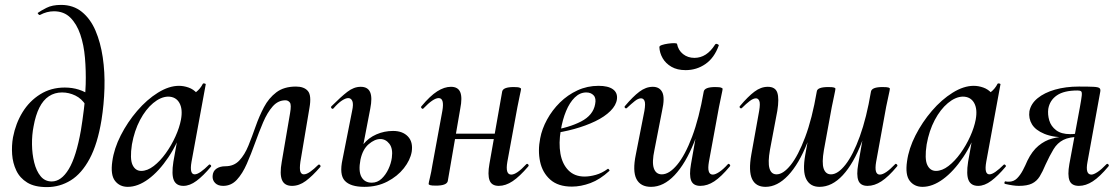

<svg xmlns="http://www.w3.org/2000/svg" viewBox="-20 -749 4560 783"><path d="M171 14Q121 14 91 -4.5Q61 -23 46.5 -53.5Q32 -84 29.5 -119.5Q27 -155 33 -189Q44 -246 72 -291.5Q100 -337 144 -364.5Q188 -392 244 -392Q275 -392 301.5 -383.5Q328 -375 350 -359L330 -320Q313 -347 287 -359.5Q261 -372 233 -372Q203 -372 179.5 -356.5Q156 -341 140.5 -310Q125 -279 117 -234Q110 -199 110.5 -160Q111 -121 119.5 -86.5Q128 -52 145.5 -30.5Q163 -9 191 -9Q230 -9 260.5 -59.5Q291 -110 310 -218Q316 -254 322 -302.5Q328 -351 329.5 -405.5Q331 -460 326.5 -513Q322 -566 307.5 -608.5Q293 -651 267 -677Q241 -703 200 -703Q171 -703 143 -688Q140 -687 136 -691.5Q132 -696 135 -697Q146 -705 169.5 -717Q193 -729 229 -729Q279 -729 314 -700.5Q349 -672 369.5 -624Q390 -576 399 -515.5Q408 -455 406 -389Q404 -323 394 -260Q378 -162 345.5 -101.5Q313 -41 268.5 -13.5Q224 14 171 14Z M501 13Q468 13 449 -11.5Q430 -36 438 -91Q445 -143 472.5 -197Q500 -251 539.5 -297Q579 -343 624 -371Q669 -399 710 -399Q729 -399 749 -392Q769 -385 783.5 -368.5Q798 -352 800 -326L746 -357Q761 -359 779 -373Q797 -387 807 -407Q809 -410 814.5 -408.5Q820 -407 819 -405L761 -89Q752 -38 774 -38Q784 -38 799 -48.5Q814 -59 832 -77Q835 -80 839 -76Q843 -72 840 -69Q809 -32 781.5 -11.5Q754 9 728 9Q699 9 689 -14Q679 -37 687 -89L712 -229L732 -246Q706 -166 667 -108Q628 -50 585 -18.5Q542 13 501 13ZM556 -52Q581 -52 607 -72Q633 -92 656 -124Q679 -156 695.5 -192.5Q712 -229 718 -261Q726 -304 711.5 -329.5Q697 -355 665 -355Q635 -354 604.5 -328.5Q574 -303 551 -259.5Q528 -216 518 -160Q509 -101 520.5 -76.5Q532 -52 556 -52Z M890 9Q869 9 857.5 -2.5Q846 -14 847 -31Q848 -51 862.5 -61Q877 -71 899 -71Q934 -71 956 -94.5Q978 -118 993 -155Q1008 -192 1022.5 -233.5Q1037 -275 1056.5 -312Q1076 -349 1107 -372.5Q1138 -396 1187 -396Q1220 -396 1235.5 -378Q1251 -360 1242 -309L1205 -89Q1201 -60 1205 -49Q1209 -38 1219 -38Q1230 -38 1245 -48.5Q1260 -59 1277 -76Q1281 -80 1285 -76Q1289 -72 1286 -68Q1254 -31 1227 -11Q1200 9 1171 9Q1140 9 1130 -15Q1120 -39 1129 -89L1163 -288Q1169 -322 1162 -331Q1155 -340 1144 -340Q1114 -340 1092 -315Q1070 -290 1053 -250Q1036 -210 1020 -165.5Q1004 -121 986.5 -81Q969 -41 946 -16Q923 9 890 9Z M1466 13Q1409 13 1386 -12Q1363 -37 1377 -100L1416 -297Q1422 -324 1417 -336.5Q1412 -349 1400 -349Q1390 -349 1374.5 -339Q1359 -329 1340 -307Q1336 -303 1332 -307.5Q1328 -312 1332 -316Q1370 -354 1396.5 -374.5Q1423 -395 1451 -395Q1480 -395 1489.5 -373Q1499 -351 1490 -306L1450 -98Q1441 -51 1454 -27.5Q1467 -4 1496 -4Q1519 -4 1536 -20Q1553 -36 1564 -59.5Q1575 -83 1578 -106Q1583 -143 1568 -162.5Q1553 -182 1531 -182Q1508 -182 1483.5 -161Q1459 -140 1450 -98L1435 -99Q1441 -135 1462 -161Q1483 -187 1515 -201Q1547 -215 1583 -215Q1622 -215 1643.5 -192.5Q1665 -170 1659 -130Q1653 -96 1627 -63Q1601 -30 1559.5 -8.5Q1518 13 1466 13Z M1758 8Q1740 8 1734 6Q1728 4 1728 1Q1728 -3 1733.5 -25.5Q1739 -48 1743 -74L1784 -297Q1793 -349 1769 -349Q1758 -349 1742.5 -338.5Q1727 -328 1707 -307Q1704 -303 1699.5 -307.5Q1695 -312 1699 -316Q1734 -358 1763 -376.5Q1792 -395 1819 -395Q1848 -395 1857 -373Q1866 -351 1857 -306L1806 -10Q1801 8 1758 8ZM1799 -182 1802 -204H2041L2038 -182ZM2014 9Q1985 9 1976.5 -13.5Q1968 -36 1976 -81L2028 -376Q2032 -394 2075 -394Q2093 -394 2099 -391.5Q2105 -389 2105 -387Q2105 -383 2100 -361Q2095 -339 2090 -312L2049 -89Q2040 -37 2065 -37Q2087 -37 2126 -79Q2130 -83 2134 -78.5Q2138 -74 2134 -70Q2099 -29 2070.5 -10Q2042 9 2014 9Z M2312 12Q2256 12 2224 -16.5Q2192 -45 2182.5 -90Q2173 -135 2183 -185Q2190 -223 2211 -261.5Q2232 -300 2263.5 -331Q2295 -362 2335 -380.5Q2375 -399 2421 -399Q2460 -399 2479.5 -385Q2499 -371 2496 -345Q2493 -320 2469.5 -296.5Q2446 -273 2407.5 -254.5Q2369 -236 2322 -223Q2275 -210 2225 -204L2227 -217Q2300 -228 2349.5 -253.5Q2399 -279 2407 -324Q2412 -348 2401 -360Q2390 -372 2371 -372Q2345 -372 2324 -351.5Q2303 -331 2288.5 -296Q2274 -261 2267 -218Q2258 -165 2265.5 -122.5Q2273 -80 2298 -54.5Q2323 -29 2364 -29Q2385 -29 2410 -36Q2435 -43 2458 -60Q2460 -62 2463.5 -58Q2467 -54 2465 -52Q2427 -17 2388 -2.5Q2349 12 2312 12Z M2635 13Q2592 13 2575.5 -19Q2559 -51 2573 -119L2608 -297Q2613 -327 2608.5 -337.5Q2604 -348 2594 -348Q2583 -348 2569 -337Q2555 -326 2537 -309Q2533 -305 2529 -309Q2525 -313 2529 -317Q2561 -355 2587.5 -375Q2614 -395 2642 -395Q2670 -395 2681 -372.5Q2692 -350 2680 -297L2649 -138Q2638 -87 2646.5 -62.5Q2655 -38 2679 -38Q2709 -38 2741.5 -77Q2774 -116 2802.5 -191.5Q2831 -267 2850 -376L2866 -375Q2846 -257 2811 -169.5Q2776 -82 2731 -34.5Q2686 13 2635 13ZM2836 9Q2807 9 2798.5 -13Q2790 -35 2798 -80L2850 -376Q2854 -394 2897 -394Q2915 -394 2921 -391.5Q2927 -389 2927 -387Q2927 -383 2922 -360.5Q2917 -338 2912 -312L2871 -89Q2862 -37 2887 -37Q2897 -37 2913 -47.5Q2929 -58 2948 -79Q2951 -83 2955.5 -78.5Q2960 -74 2956 -70Q2921 -28 2893 -9.5Q2865 9 2836 9ZM2776 -463Q2742 -463 2718.5 -476.5Q2695 -490 2682.5 -511.5Q2670 -533 2669 -557Q2669 -562 2679.5 -565.5Q2690 -569 2704 -571Q2718 -573 2729 -573Q2740 -573 2741 -570Q2746 -544 2765.5 -528.5Q2785 -513 2812 -513Q2837 -513 2858 -526.5Q2879 -540 2896 -567Q2899 -572 2906 -569Q2913 -566 2911 -563Q2893 -513 2857 -488Q2821 -463 2776 -463Z M3111 -395Q3142 -395 3150 -371Q3158 -347 3150 -297L3120 -138Q3111 -87 3118 -62.5Q3125 -38 3147 -38Q3174 -38 3204.5 -76Q3235 -114 3263.5 -189.5Q3292 -265 3311 -376L3326 -375Q3307 -254 3272.5 -167Q3238 -80 3194 -33.5Q3150 13 3102 13Q3062 13 3047 -19Q3032 -51 3044 -119L3076 -297Q3081 -327 3076.5 -337.5Q3072 -348 3063 -348Q3052 -348 3037.5 -337Q3023 -326 3006 -309Q3002 -305 2998 -309Q2994 -313 2998 -317Q3030 -355 3056.5 -375Q3083 -395 3111 -395ZM3579 -394Q3598 -394 3603.5 -392Q3609 -390 3609 -387Q3609 -383 3604 -361Q3599 -339 3594 -314L3553 -89Q3544 -37 3568 -37Q3579 -37 3594.5 -47.5Q3610 -58 3630 -79Q3633 -83 3637.5 -78.5Q3642 -74 3638 -70Q3603 -28 3574.5 -9.5Q3546 9 3518 9Q3489 9 3480.5 -13Q3472 -35 3480 -80L3532 -376Q3536 -394 3579 -394ZM3358 -394Q3376 -394 3381.5 -392Q3387 -390 3387 -387Q3387 -383 3382 -360Q3377 -337 3372 -312L3340 -137Q3331 -85 3339 -61.5Q3347 -38 3369 -38Q3397 -38 3428 -77.5Q3459 -117 3486.5 -193Q3514 -269 3532 -376L3548 -375Q3528 -257 3494.5 -169.5Q3461 -82 3417 -34.5Q3373 13 3322 13Q3284 13 3268 -18.5Q3252 -50 3264 -118L3311 -376Q3313 -394 3358 -394Z M3742 13Q3709 13 3690 -11.5Q3671 -36 3679 -91Q3686 -143 3713.5 -197Q3741 -251 3780.5 -297Q3820 -343 3865 -371Q3910 -399 3951 -399Q3970 -399 3990 -392Q4010 -385 4024.5 -368.5Q4039 -352 4041 -326L3987 -357Q4002 -359 4020 -373Q4038 -387 4048 -407Q4050 -410 4055.5 -408.5Q4061 -407 4060 -405L4002 -89Q3993 -38 4015 -38Q4025 -38 4040 -48.5Q4055 -59 4073 -77Q4076 -80 4080 -76Q4084 -72 4081 -69Q4050 -32 4022.5 -11.5Q3995 9 3969 9Q3940 9 3930 -14Q3920 -37 3928 -89L3953 -229L3973 -246Q3947 -166 3908 -108Q3869 -50 3826 -18.5Q3783 13 3742 13ZM3797 -52Q3822 -52 3848 -72Q3874 -92 3897 -124Q3920 -156 3936.5 -192.5Q3953 -229 3959 -261Q3967 -304 3952.5 -329.5Q3938 -355 3906 -355Q3876 -354 3845.5 -328.5Q3815 -303 3792 -259.5Q3769 -216 3759 -160Q3750 -101 3761.5 -76.5Q3773 -52 3797 -52Z M4135 9Q4124 9 4110 7Q4096 5 4079 1Q4075 0 4076.5 -5.5Q4078 -11 4082 -9Q4086 -8 4094 -8Q4114 -8 4127.5 -21.5Q4141 -35 4151.5 -55Q4162 -75 4170 -94Q4189 -133 4215 -154.5Q4241 -176 4271 -184Q4301 -192 4332 -192L4337 -188Q4276 -188 4239.5 -203Q4203 -218 4188.5 -242Q4174 -266 4178 -295Q4184 -326 4211.5 -348.5Q4239 -371 4282.5 -383.5Q4326 -396 4380 -396Q4420 -396 4439.5 -395Q4459 -394 4464 -389.5Q4469 -385 4467 -375L4415 -89Q4405 -37 4431 -37Q4440 -37 4456 -47.5Q4472 -58 4492 -79Q4496 -83 4500 -78.5Q4504 -74 4500 -70Q4465 -28 4436.5 -9.5Q4408 9 4380 9Q4350 9 4341.5 -13Q4333 -35 4341 -80L4384 -312Q4390 -345 4391.5 -359Q4393 -373 4389 -376.5Q4385 -380 4374 -380Q4319 -380 4290 -360Q4261 -340 4255 -305Q4252 -282 4259 -258Q4266 -234 4287 -218Q4308 -202 4344 -202Q4367 -202 4391 -208L4385 -191Q4341 -191 4316.5 -178.5Q4292 -166 4276.5 -140.5Q4261 -115 4244 -78Q4232 -49 4220 -29.5Q4208 -10 4188.5 -0.5Q4169 9 4135 9Z"/></svg>

Font: Cormorant SemiBold
Style: Italic
Weight: 600
Italic angle: -10°
Designer: Christian Thalmann (Catharsis Fonts)
Foundry: Catharsis Fonts
Version: Version 4.000